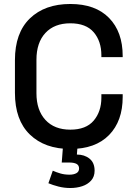

<svg xmlns="http://www.w3.org/2000/svg" viewBox="-20 -734 683 964"><path d="M333 14Q205 14 130 -58.5Q55 -131 55 -268V-432Q55 -569 130 -641.5Q205 -714 333 -714Q459 -714 527.5 -644Q596 -574 596 -453V-447H489V-456Q489 -527 450.5 -572Q412 -617 333 -617Q253 -617 208 -568.5Q163 -520 163 -434V-266Q163 -181 208 -132Q253 -83 333 -83Q412 -83 450.5 -128.5Q489 -174 489 -244V-261H596V-247Q596 -126 527.5 -56Q459 14 333 14ZM333 210Q302 210 273 202.5Q244 195 223 186L245 123Q263 131 283.5 137Q304 143 329 143Q350 143 363.5 135.5Q377 128 377 112Q377 96 364.5 89Q352 82 327 82H290L298 -21H371L366 42Q404 42 429.5 62.5Q455 83 455 123Q455 153 437.5 172.5Q420 192 392.5 201Q365 210 333 210Z"/></svg>

Font: Space Grotesk Medium
Style: Regular
Weight: 500
Designer: Florian Karsten
Foundry: Florian Karsten
Version: Version 2.000